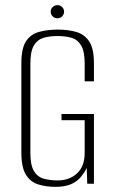

<svg xmlns="http://www.w3.org/2000/svg" viewBox="-20 -714 444 746"><path d="M196 12Q159 12 128.5 2.5Q98 -7 80.5 -35.5Q63 -64 63 -122V-468Q63 -526 81 -553.5Q99 -581 131.5 -590Q164 -599 205 -599Q246 -599 277.5 -589.5Q309 -580 327 -552.5Q345 -525 345 -468V-398H309V-467Q309 -514 295.5 -537Q282 -560 258.5 -567Q235 -574 204 -574Q173 -574 149 -567Q125 -560 111.5 -537Q98 -514 98 -467V-120Q98 -73 111.5 -50Q125 -27 149 -20Q173 -13 204 -13Q250 -13 279.5 -40.5Q309 -68 309 -120V-247H219V-271H345V0H319L317 -62Q313 -53 307.5 -44.5Q302 -36 297 -30Q281 -9 256.5 1.5Q232 12 196 12ZM203 -643Q192 -643 184.5 -650.5Q177 -658 177 -669Q177 -679 184.5 -686.5Q192 -694 203 -694Q214 -694 221.5 -686.5Q229 -679 229 -669Q229 -658 221.5 -650.5Q214 -643 203 -643Z"/></svg>

Font: Alumni Sans ExtraLight
Style: Regular
Weight: 250
Version: Version 1.018